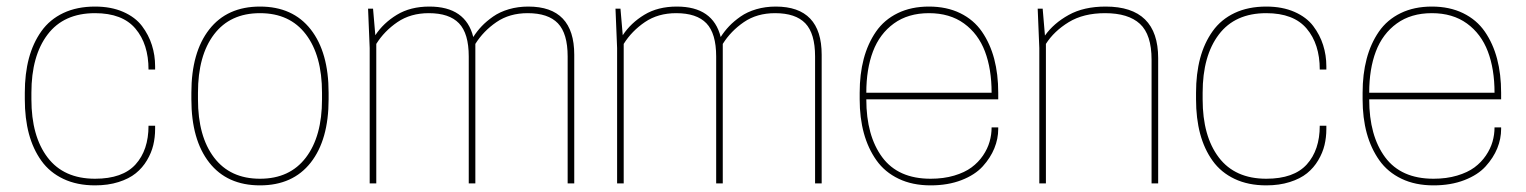

<svg xmlns="http://www.w3.org/2000/svg" viewBox="-20 -556 4625 582"><path d="M55.2 -274.9Q55.2 -332.5 67.6 -379.2Q80.1 -425.8 105.5 -461.4Q130.9 -497.1 172.1 -516.6Q213.4 -536.1 268.1 -536.1Q316.9 -536.1 353.5 -520Q390.1 -503.9 410.4 -477.1Q430.7 -450.2 440.4 -419.4Q450.2 -388.7 450.2 -355V-345.2H430.2Q430.2 -422.4 390.6 -469.2Q351.1 -516.1 268.1 -516.1Q173.3 -516.1 124.3 -451.4Q75.2 -386.7 75.2 -274.9V-254.9Q75.2 -143.1 124.3 -78.6Q173.3 -14.2 268.1 -14.2Q351.6 -14.2 390.9 -57.6Q430.2 -101.1 430.2 -174.8H450.2V-165Q450.2 -139.6 444.6 -116.2Q439 -92.8 425.5 -70.1Q412.1 -47.4 391.6 -30.8Q371.1 -14.2 339.4 -4.2Q307.6 5.9 268.1 5.9Q213.4 5.9 172.1 -13.7Q130.9 -33.2 105.5 -68.6Q80.1 -104 67.6 -150.6Q55.2 -197.3 55.2 -254.9Z M560.1 -254.9V-274.9Q560.1 -397.5 614.3 -466.8Q668.5 -536.1 768.1 -536.1Q867.7 -536.1 921.9 -466.8Q976.1 -397.5 976.1 -274.9V-254.9Q976.1 -132.3 921.9 -63.2Q867.7 5.9 768.1 5.9Q668.5 5.9 614.3 -63.2Q560.1 -132.3 560.1 -254.9ZM956.1 -254.9V-274.9Q956.1 -387.7 907.2 -451.9Q858.4 -516.1 768.1 -516.1Q677.7 -516.1 628.9 -451.9Q580.1 -387.7 580.1 -274.9V-254.9Q580.1 -142.6 628.9 -78.4Q677.7 -14.2 768.1 -14.2Q858.4 -14.2 907.2 -78.4Q956.1 -142.6 956.1 -254.9Z M1720.7 0H1700.7V-384.8Q1700.7 -454.6 1671.1 -485.4Q1641.6 -516.1 1579.6 -516.1Q1524.4 -516.1 1484.9 -489Q1445.3 -461.9 1420.9 -422.9V0H1400.9V-384.8Q1400.9 -454.6 1371.3 -485.4Q1341.8 -516.1 1279.8 -516.1Q1224.6 -516.1 1184.8 -489Q1145 -461.9 1120.6 -422.9V0H1100.6V-410.2L1095.7 -529.8H1110.8L1117.7 -449.2Q1142.1 -486.3 1183.1 -511.2Q1224.1 -536.1 1281.7 -536.1Q1391.6 -536.1 1414.6 -443.8Q1425.8 -461.4 1440.2 -476.6Q1454.6 -491.7 1474.9 -505.9Q1495.1 -520 1522.7 -528.1Q1550.3 -536.1 1581.5 -536.1Q1720.7 -536.1 1720.7 -390.1Z M2470.7 0H2450.7V-384.8Q2450.7 -454.6 2421.1 -485.4Q2391.6 -516.1 2329.6 -516.1Q2274.4 -516.1 2234.9 -489Q2195.3 -461.9 2170.9 -422.9V0H2150.9V-384.8Q2150.9 -454.6 2121.3 -485.4Q2091.8 -516.1 2029.8 -516.1Q1974.6 -516.1 1934.8 -489Q1895 -461.9 1870.6 -422.9V0H1850.6V-410.2L1845.7 -529.8H1860.8L1867.7 -449.2Q1892.1 -486.3 1933.1 -511.2Q1974.1 -536.1 2031.7 -536.1Q2141.6 -536.1 2164.6 -443.8Q2175.8 -461.4 2190.2 -476.6Q2204.6 -491.7 2224.9 -505.9Q2245.1 -520 2272.7 -528.1Q2300.3 -536.1 2331.5 -536.1Q2470.7 -536.1 2470.7 -390.1Z M3005.9 -254.9H2606Q2606 -144.5 2654.3 -79.3Q2702.6 -14.2 2800.8 -14.2Q2840.3 -14.2 2872.3 -23.7Q2904.3 -33.2 2925 -48.6Q2945.8 -64 2959.7 -84.5Q2973.6 -105 2979.7 -126.5Q2985.8 -147.9 2985.8 -169.9H3005.9V-165Q3005.9 -135.3 2994.1 -106.4Q2982.4 -77.6 2959 -51.8Q2935.5 -25.9 2894.5 -10Q2853.5 5.9 2800.8 5.9Q2745.6 5.9 2703.9 -14.2Q2662.1 -34.2 2636.7 -70.1Q2611.3 -106 2598.6 -152.3Q2585.9 -198.7 2585.9 -254.9V-274.9Q2585.9 -331.1 2598.1 -377.4Q2610.4 -423.8 2635.3 -460Q2660.2 -496.1 2701.2 -516.1Q2742.2 -536.1 2795.9 -536.1Q2849.6 -536.1 2890.6 -516.1Q2931.6 -496.1 2956.5 -460Q2981.4 -423.8 2993.7 -377.4Q3005.9 -331.1 3005.9 -274.9ZM2606 -274.9H2985.8Q2985.8 -346.7 2965.6 -400.1Q2945.3 -453.6 2902.1 -484.9Q2858.9 -516.1 2795.9 -516.1Q2732.9 -516.1 2689.7 -484.9Q2646.5 -453.6 2626.2 -400.1Q2606 -346.7 2606 -274.9Z M3490.7 0H3470.7V-375Q3470.7 -451.2 3435.5 -483.6Q3400.4 -516.1 3329.6 -516.1Q3264.2 -516.1 3219.5 -488.8Q3174.8 -461.4 3150.4 -422.9V0H3130.4V-410.2L3125.5 -529.8H3140.6L3147.5 -448.2Q3173.8 -485.4 3219.5 -510.7Q3265.1 -536.1 3331.5 -536.1Q3490.7 -536.1 3490.7 -379.9Z M3605.5 -274.9Q3605.5 -332.5 3617.9 -379.2Q3630.4 -425.8 3655.8 -461.4Q3681.2 -497.1 3722.4 -516.6Q3763.7 -536.1 3818.4 -536.1Q3867.2 -536.1 3903.8 -520Q3940.4 -503.9 3960.7 -477.1Q3981 -450.2 3990.7 -419.4Q4000.5 -388.7 4000.5 -355V-345.2H3980.5Q3980.5 -422.4 3940.9 -469.2Q3901.4 -516.1 3818.4 -516.1Q3723.6 -516.1 3674.6 -451.4Q3625.5 -386.7 3625.5 -274.9V-254.9Q3625.5 -143.1 3674.6 -78.6Q3723.6 -14.2 3818.4 -14.2Q3901.9 -14.2 3941.2 -57.6Q3980.5 -101.1 3980.5 -174.8H4000.5V-165Q4000.5 -139.6 3994.9 -116.2Q3989.3 -92.8 3975.8 -70.1Q3962.4 -47.4 3941.9 -30.8Q3921.4 -14.2 3889.6 -4.2Q3857.9 5.9 3818.4 5.9Q3763.7 5.9 3722.4 -13.7Q3681.2 -33.2 3655.8 -68.6Q3630.4 -104 3617.9 -150.6Q3605.5 -197.3 3605.5 -254.9Z M4530.3 -254.9H4130.4Q4130.4 -144.5 4178.7 -79.3Q4227.1 -14.2 4325.2 -14.2Q4364.7 -14.2 4396.7 -23.7Q4428.7 -33.2 4449.5 -48.6Q4470.2 -64 4484.1 -84.5Q4498 -105 4504.2 -126.5Q4510.3 -147.9 4510.3 -169.9H4530.3V-165Q4530.3 -135.3 4518.6 -106.4Q4506.8 -77.6 4483.4 -51.8Q4460 -25.9 4418.9 -10Q4377.9 5.9 4325.2 5.9Q4270 5.9 4228.3 -14.2Q4186.5 -34.2 4161.1 -70.1Q4135.7 -106 4123 -152.3Q4110.4 -198.7 4110.4 -254.9V-274.9Q4110.4 -331.1 4122.6 -377.4Q4134.8 -423.8 4159.7 -460Q4184.6 -496.1 4225.6 -516.1Q4266.6 -536.1 4320.3 -536.1Q4374 -536.1 4415 -516.1Q4456.1 -496.1 4481 -460Q4505.9 -423.8 4518.1 -377.4Q4530.3 -331.1 4530.3 -274.9ZM4130.4 -274.9H4510.3Q4510.3 -346.7 4490 -400.1Q4469.7 -453.6 4426.5 -484.9Q4383.3 -516.1 4320.3 -516.1Q4257.3 -516.1 4214.1 -484.9Q4170.9 -453.6 4150.6 -400.1Q4130.4 -346.7 4130.4 -274.9Z"/></svg>

Font: Cooper Hewitt
Style: Thin
Weight: 701
Designer: Village Type and Design LLC
Foundry: Cooper Hewitt Smithsonian Design Museum
Version: 1.000